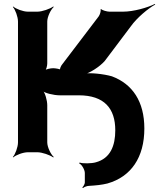

<svg xmlns="http://www.w3.org/2000/svg" viewBox="-20 -770 805 971"><path d="M563 -111C563 -34 539 31 464 51C444 57 397 58 383 52L380 56C394 62 409 89 409 105V153C409 161 401 174 396 178L400 181C405 176 420 170 430 170C464 168 495 165 523 158C643 124 710 26 710 -120C710 -257 650 -345 546 -384C505 -396 432 -404 400 -397L402 -393C434 -400 485 -433 510 -462L641 -636C672 -680 730 -728 765 -747L763 -750C728 -732 656 -711 602 -711H533C522 -711 496 -718 492 -724L488 -722C492 -716 485 -695 479 -687L295 -445C289 -439 280 -419 284 -414L288 -416C286 -421 259 -425 249 -425C235 -425 212 -420 206 -414L208 -412C214 -418 219 -438 219 -449V-661C219 -685 237 -722 252 -735L249 -737C233 -725 193 -711 169 -711H121C97 -711 60 -725 47 -737L45 -735C57 -722 71 -685 71 -661V-50C71 -26 57 11 45 24L47 26C60 14 97 0 121 0H169C193 0 233 14 249 26L252 24C237 11 219 -26 219 -50V-238C219 -262 208 -302 195 -314L193 -312C205 -299 252 -288 282 -288H378C508 -288 563 -221 563 -111Z"/></svg>

Font: Asimov
Style: EdgeWide
Weight: 500
Designer: Google
Version: Version 2.000980: 2014